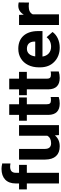

<svg xmlns="http://www.w3.org/2000/svg" viewBox="845 -1645 810 2540"><g transform="rotate(-90 1250.0 -375.0)"><path d="M14 -528V-425H93V0H234V-425H339V-528H234V-571C234 -621 261 -646 314 -646C331 -646 345 -644 357 -641L358 -750C330 -757 306 -760 287 -760C164 -760 93 -692 93 -573V-528Z M409 -182C410 -57 471 10 584 10C645 10 694 -11 729 -54L733 0H865V-528H724V-154C706 -121 673 -104 625 -104C575 -104 550 -132 550 -187V-528H409Z M923 -425H1000V-140C1002 -40 1052 10 1151 10C1180 10 1209 6 1237 -3V-110C1225 -107 1211 -106 1195 -106C1154 -106 1141 -122 1141 -161V-425H1231V-528H1141V-658H1000V-528H923Z M1261 -425H1338V-140C1340 -40 1390 10 1489 10C1518 10 1547 6 1575 -3V-110C1563 -107 1549 -106 1533 -106C1492 -106 1479 -122 1479 -161V-425H1569V-528H1479V-658H1338V-528H1261Z M1891 10C1979 10 2056 -26 2097 -85L2028 -163C1997 -124 1955 -104 1901 -104C1830 -104 1781 -150 1772 -218H2109V-276C2109 -443 2020 -538 1876 -538C1827 -538 1784 -527 1747 -504C1672 -459 1629 -372 1629 -265V-251C1629 -172 1653 -109 1702 -62C1751 -14 1814 10 1891 10ZM1875 -424C1935 -424 1969 -389 1970 -326V-314H1774C1783 -385 1819 -424 1875 -424Z M2488 -532C2475 -536 2460 -538 2444 -538C2394 -538 2355 -514 2326 -465L2323 -528H2189V0H2330V-346C2347 -382 2382 -400 2435 -400C2450 -400 2467 -399 2486 -396Z"/></g></svg>

Font: Noto Sans KR Bold
Style: Regular
Weight: 700
Designer: Ryoko NISHIZUKA  (kana & ideographs); Paul D. Hunt (Latin, Greek & Cyrillic); Wenlong ZHANG  (bopomofo); Sandoll Communi
Foundry: Adobe Systems Incorporated
Version: Version 1.004;PS 1.004;hotconv 1.0.82;makeotf.lib2.5.63406